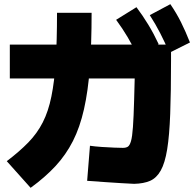

<svg xmlns="http://www.w3.org/2000/svg" viewBox="-20 -872 923 913"><path d="M394.4 -12.2 407.8 -178.9Q430 -175.6 462.2 -173.3Q494.4 -171.1 523.3 -170Q552.2 -168.9 564.4 -168.9Q578.9 -168.9 587.8 -174.4Q596.7 -180 602.8 -200.6Q608.9 -221.1 612.2 -268.3Q615.6 -315.6 617.8 -396.1Q620 -476.7 623.3 -603.3L712.2 -498.9H26.7V-660H793.3V-584.4Q793.3 -434.4 789.4 -331.1Q785.6 -227.8 775 -162.2Q764.4 -96.7 744.4 -61.1Q724.4 -25.6 693.9 -12.2Q663.3 1.1 617.8 2.2Q592.2 1.1 556.7 -1.1Q521.1 -3.3 479.4 -6.1Q437.8 -8.9 394.4 -12.2ZM12.2 -105.6Q72.2 -151.1 114.4 -194.4Q156.7 -237.8 183.3 -290Q210 -342.2 224.4 -413.3Q238.9 -484.4 245 -580.6Q251.1 -676.7 251.1 -811.1H415.6Q415.6 -663.3 407.2 -551.1Q398.9 -438.9 379.4 -352.8Q360 -266.7 326.7 -201.1Q293.3 -135.6 243.9 -82.2Q194.4 -28.9 125.6 21.1ZM635.6 -604.4Q611.1 -654.4 587.2 -695Q563.3 -735.6 532.2 -777.8L628.9 -837.8Q658.9 -797.8 685 -755Q711.1 -712.2 734.4 -662.2ZM785.6 -621.1Q763.3 -672.2 741.7 -714.4Q720 -756.7 692.2 -800L790 -852.2Q818.9 -810 840.6 -766.7Q862.2 -723.3 883.3 -670Z"/></svg>

Font: Paperlogy 9 Black
Style: Regular
Weight: 900
Designer: redesigned by Lee Juim, glyphs from Gmarket Sans & Montserrat
Foundry: PT&
Version: Version 1.001